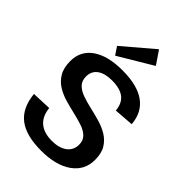

<svg xmlns="http://www.w3.org/2000/svg" viewBox="-277 -1079 1203 1203"><g transform="rotate(45 324.5 -478.0)"><path d="M324 8Q189 8 120.5 -45.5Q52 -99 41 -212L171 -217Q178 -150 218 -116.5Q258 -83 328 -83Q392 -83 429 -111Q466 -139 466 -187Q466 -224 444 -246Q422 -268 385 -280.5Q348 -293 305 -303Q262 -313 218 -325.5Q174 -338 137.5 -360.5Q101 -383 78.5 -421Q56 -459 56 -519Q56 -609 128 -659Q200 -709 329 -709Q460 -709 530 -659Q600 -609 608 -511L477 -501Q472 -561 435 -589.5Q398 -618 327 -618Q264 -618 229 -592.5Q194 -567 194 -520Q194 -482 216 -459.5Q238 -437 274.5 -424Q311 -411 355 -401Q399 -391 442.5 -378.5Q486 -366 522.5 -344Q559 -322 581.5 -285.5Q604 -249 604 -190Q604 -98 529 -45Q454 8 324 8ZM457 -876 231 -741 196 -793 397 -964Z"/></g></svg>

Font: Pathway Extreme 12pt SemiBold
Style: Regular
Weight: 600
Version: Version 1.001;gftools[0.9.26]